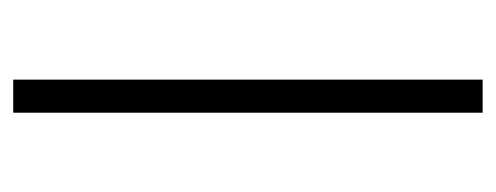

<svg xmlns="http://www.w3.org/2000/svg" viewBox="-251 -503 754 292"><g transform="rotate(-90 126.0 -357.0)"><path d="M100.6 0V-713.9H150.9V0Z"/></g></svg>

Font: Open Sans Light
Style: Regular
Weight: 300
Designer: Monotype Design Team
Foundry: Monotype Imaging Inc.
Version: Version 3.000; ttfautohint (v1.8.4)